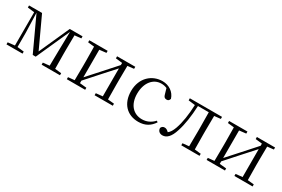

<svg xmlns="http://www.w3.org/2000/svg" viewBox="60 -1348 3204 2185"><g transform="rotate(30 1662.5 -256.0)"><path d="M135 0H256V-27L169 -37V-223L161 -483L364 -45H403L600 -484L595 -222L592 -36L507 -27V0H748V-27L664 -36L662 -227V-285L664 -476L749 -485V-512H581L402 -113L217 -512H46V-485L135 -474V-37L45 -27V0Z M1203 -485 1290 -475V-447L1126 -264L990 -113V-475L1079 -485V-512H838V-485L921 -476L923 -285V-227L921 -35L838 -27V0H1079V-27L990 -36V-69L1150 -248L1290 -403V-36L1203 -27V0H1442V-27L1359 -35L1357 -227V-285L1359 -476L1442 -485V-512H1203Z M1782 14C1875 14 1934 -25 1978 -91L1962 -104C1917 -55 1864 -32 1804 -32C1692 -32 1613 -115 1613 -258C1613 -404 1692 -495 1796 -495C1821 -495 1845 -491 1870 -480L1891 -408C1898 -379 1911 -366 1937 -366C1957 -366 1970 -376 1976 -399C1952 -477 1880 -526 1794 -526C1660 -526 1538 -426 1538 -250C1538 -85 1636 14 1782 14Z M2424 0H2582V-27L2499 -36C2498 -91 2497 -173 2497 -227V-285C2497 -338 2498 -420 2499 -476L2582 -485V-512H2159V-485L2247 -474C2242 -344 2225 -233 2194 -146C2177 -100 2160 -72 2134 -52C2115 -71 2099 -81 2079 -81C2057 -81 2043 -71 2034 -51C2034 -13 2061 10 2098 10C2151 10 2197 -31 2229 -135C2259 -226 2277 -345 2283 -482H2425L2427 -285V-227L2425 -35L2342 -27V0Z M3040 -485 3127 -475V-447L2963 -264L2827 -113V-475L2916 -485V-512H2675V-485L2758 -476L2760 -285V-227L2758 -35L2675 -27V0H2916V-27L2827 -36V-69L2987 -248L3127 -403V-36L3040 -27V0H3279V-27L3196 -35L3194 -227V-285L3196 -476L3279 -485V-512H3040Z"/></g></svg>

Font: Noto Serif TC Light
Style: Regular
Weight: 300
Designer: Ryoko NISHIZUKA 西塚涼子 (kana & ideographs); Frank Grießhammer (Latin, Greek & Cyrillic); Wenlong ZHANG 张文龙 (bopomofo); San
Foundry: Adobe
Version: Version 2.001;hotconv 1.1.0;makeotfexe 2.6.0